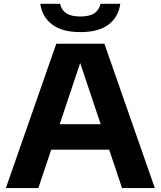

<svg xmlns="http://www.w3.org/2000/svg" viewBox="-20 -964 824 984"><path d="M605.5 0 539.5 -197H242.5L176.5 0H10L268.5 -740H515L773.5 0ZM286 -327.5H496L391 -641ZM186.5 -944.5H288Q295 -912.5 319.8 -896Q344.5 -879.5 392 -879.5Q439 -879.5 463.8 -896.2Q488.5 -913 495 -944.5H596.5Q587.5 -877.5 536.8 -838.5Q486 -799.5 392 -799.5Q298 -799.5 246.8 -838.8Q195.5 -878 186.5 -944.5Z"/></svg>

Font: Encode Sans Semi Expanded
Style: Bold
Weight: 700
Width: 6
Designer: Multiple Designers
Foundry: Impallari Type
Version: Version 2.000